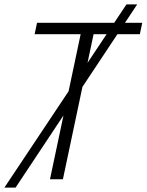

<svg xmlns="http://www.w3.org/2000/svg" viewBox="-66 -818 669 876"><path d="M-46 38 511 -798H560L5 38ZM162 0 302 -662H92L103 -714H583L572 -662H361L221 0Z"/></svg>

Font: Noto Sans UI Light
Style: Italic
Weight: 300
Italic angle: -12°
Designer: Monotype Design Team
Foundry: Monotype Imaging Inc.
Version: Version 1.901